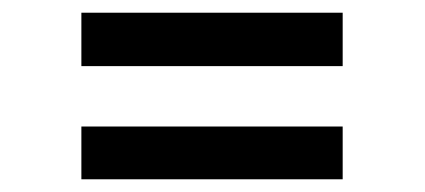

<svg xmlns="http://www.w3.org/2000/svg" viewBox="-20 -437 668 302"><path d="M108 -333V-417H519V-333ZM108 -155V-238H519V-155Z"/></svg>

Font: Piazzolla Thin
Style: Bold
Weight: 700
Version: Version 2.005